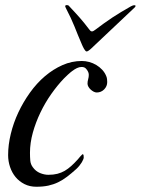

<svg xmlns="http://www.w3.org/2000/svg" viewBox="-20 -711 541 738"><path d="M294.4 -476.6Q308.6 -476.6 323 -472.7Q337.4 -468.8 350.1 -461.2Q362.8 -453.6 372.8 -442.9Q382.8 -432.1 388.2 -418.9Q390.6 -413.6 391.4 -407.2Q392.1 -400.9 392.1 -395.5Q392.1 -379.4 380.4 -367.4Q368.7 -355.5 351.6 -355.5Q346.2 -355.5 340.1 -358.6Q334 -361.8 328.6 -366.7Q323.2 -371.6 319.8 -377.7Q316.4 -383.8 316.4 -389.6Q316.4 -397.9 318.8 -406.2Q321.3 -414.6 321.3 -423.3Q321.3 -430.7 317.9 -436.5Q315.4 -441.9 309.8 -447.8Q304.2 -453.6 293.5 -453.6Q284.7 -453.6 275.6 -449.2Q266.6 -444.8 257.8 -438.2Q249 -431.6 240.7 -423.8Q232.4 -416 226.1 -409.7Q200.7 -383.3 177 -349.6Q153.3 -315.9 135.3 -278.3Q117.2 -240.7 106.2 -201.2Q95.2 -161.6 95.2 -123.5Q95.2 -107.9 96.4 -93.8Q97.7 -79.6 106 -68.4Q117.2 -52.7 133.8 -45.9Q150.4 -39.1 166 -39.1Q185.5 -39.1 200.7 -43Q215.8 -46.9 228.8 -54.4Q241.7 -62 253.9 -73Q266.1 -84 279.3 -98.6Q283.7 -104 288.1 -109.1Q292.5 -114.3 296.9 -118.2Q300.8 -118.2 301.3 -113.5Q301.8 -108.9 301.8 -105.5Q301.8 -103 300 -98.4Q298.3 -93.8 294.7 -87.6Q291 -81.5 285.6 -74.7Q280.3 -67.9 273.4 -61.5Q254.4 -44.4 237.8 -31.7Q221.2 -19 203.6 -10.5Q186 -2 166 2.4Q146 6.8 119.6 6.8Q94.2 6.8 74 -3.4Q53.7 -13.7 39.8 -30.5Q25.9 -47.4 18.6 -69.3Q11.2 -91.3 11.2 -114.7Q11.2 -154.3 21.5 -196.5Q31.7 -238.8 50.5 -278.8Q69.3 -318.8 95.2 -355Q121.1 -391.1 152.6 -418Q184.1 -444.8 220 -460.7Q255.9 -476.6 294.4 -476.6ZM230.5 -687Q230.5 -688.5 231.7 -689.9Q232.9 -691.4 236.3 -691.4Q240.2 -691.4 241.9 -690.7Q243.7 -689.9 246.6 -686.5Q259.8 -672.4 269.3 -662.1Q278.8 -651.9 287.1 -642.3Q295.4 -632.8 303.7 -622.6Q312 -612.3 322.8 -598.1Q325.2 -594.7 327.6 -592.5Q330.1 -590.3 333.5 -590.3Q338.4 -590.3 345.7 -596.2Q363.3 -609.4 379.4 -621.1Q395.5 -632.8 411.9 -643.6Q428.2 -654.3 445.6 -664.8Q462.9 -675.3 482.9 -686.5Q485.8 -688 489.5 -689.5Q493.2 -690.9 497.1 -690.9Q501 -690.9 501 -688Q501 -686 498 -682.6L340.3 -533.7Q337.4 -530.8 333.7 -527.3Q330.1 -523.9 326.4 -520.8Q322.8 -517.6 319.1 -515.4Q315.4 -513.2 313 -513.2Q310.5 -513.2 308.1 -516.1Q305.7 -519 303.2 -522.9Q300.8 -526.9 298.8 -531.2Q296.9 -535.6 295.4 -538.6Q277.8 -579.6 266.4 -608.9Q254.9 -638.2 232.4 -681.6Z"/></svg>

Font: IM FELL French Canon
Style: Italic
Weight: 400
Italic angle: -17°
Designer: Igino Marini
Foundry: Igino Marini
Version: 3.00